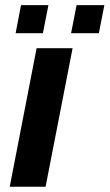

<svg xmlns="http://www.w3.org/2000/svg" viewBox="-20 -712 418 732"><path d="M256.8 -528.3 153.8 0H17.1L119.6 -528.3ZM377.9 -692.4 356.9 -585.4H251L272 -692.4ZM164.6 -692.4 143.6 -585.4H39.6L60.1 -692.4Z"/></svg>

Font: Arimo
Style: Italic
Weight: 400
Italic angle: -12°
Designer: Steve Matteson
Foundry: Monotype Imaging Inc.
Version: Version 1.33